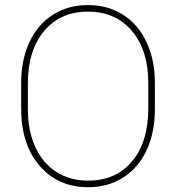

<svg xmlns="http://www.w3.org/2000/svg" viewBox="-20 -741 706 770"><path d="M601.1 -302.2Q601.1 -210 568.1 -138.9Q535.2 -67.9 474.1 -29.1Q413.1 9.8 333.5 9.8Q213.4 9.8 139.2 -75.7Q64.9 -161.1 64.9 -306.2V-408.7Q64.9 -500.5 97.9 -571.8Q130.9 -643.1 192.1 -681.9Q253.4 -720.7 332.5 -720.7Q412.1 -720.7 473.4 -681.9Q534.7 -643.1 567.9 -571.5Q601.1 -500 601.1 -408.7ZM574.7 -409.7Q574.7 -538.6 509.3 -616.5Q443.8 -694.3 332.5 -694.3Q222.7 -694.3 157.2 -616.9Q91.8 -539.6 91.8 -406.2V-302.2Q91.8 -217.3 121.3 -152.1Q150.9 -86.9 205.6 -51.8Q260.3 -16.6 333.5 -16.6Q444.8 -16.6 509.8 -94.2Q574.7 -171.9 574.7 -306.2Z"/></svg>

Font: TypoPRO Roboto
Style: Regular
Weight: 250
Designer: Google
Version: Version 2.136; 2016